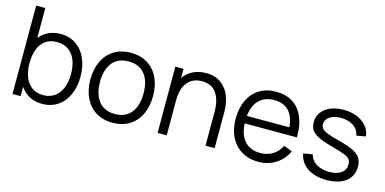

<svg xmlns="http://www.w3.org/2000/svg" viewBox="-66 -997 2730 1361"><g transform="rotate(15 1299.0 -317.0)"><path d="M274.9 -48.3Q323.2 -48.3 357.7 -73.5Q392.1 -98.6 409.4 -142.8Q426.8 -187 426.8 -243.7Q426.8 -299.8 409.9 -343.8Q393.1 -387.7 358.2 -412.6Q323.2 -437.5 273.4 -437.5Q223.6 -437.5 189.7 -413.3Q155.8 -389.2 138.9 -345.2Q122.1 -301.3 122.1 -243.7Q122.1 -186 138.9 -142.1Q155.8 -98.1 189.9 -73.2Q224.1 -48.3 274.9 -48.3ZM283.7 -499.5Q349.1 -499.5 397.5 -466.3Q445.8 -433.1 471.2 -374.8Q496.6 -316.4 496.6 -243.7Q496.6 -169.9 471.2 -111.6Q445.8 -53.2 397 -19.8Q348.1 13.7 281.2 13.7Q229.5 13.7 189.2 -7.8Q148.9 -29.3 122.1 -68.4V0H62.5V-648.4H129.4V-428.7Q156.2 -462.9 195.6 -481.2Q234.9 -499.5 283.7 -499.5Z M798.8 -50.3Q851.6 -50.3 887.5 -74.2Q923.3 -98.1 941.2 -141.6Q959 -185.1 959 -243.7Q959 -333.5 918.2 -384.8Q877.4 -436 798.8 -436Q719.7 -436 679.4 -384Q639.2 -332 639.2 -243.7Q639.2 -184.6 657.5 -140.9Q675.8 -97.2 711.2 -73.7Q746.6 -50.3 798.8 -50.3ZM798.8 13.7Q727.5 13.7 675.5 -19Q623.5 -51.8 596.2 -109.9Q568.8 -168 568.8 -243.7Q568.8 -319.3 596.7 -377.4Q624.5 -435.5 676.5 -467.5Q728.5 -499.5 798.8 -499.5Q870.1 -499.5 922.4 -467Q974.6 -434.6 1001.7 -376.7Q1028.8 -318.8 1028.8 -243.7Q1028.8 -167 1001.5 -108.9Q974.1 -50.8 921.9 -18.6Q869.6 13.7 798.8 13.7Z M1350.6 -498.5Q1419.4 -498.5 1463.1 -465.1Q1506.8 -431.6 1526.4 -379.2Q1545.9 -326.7 1545.9 -267.1V0H1479V-248Q1479 -334 1444.6 -384.5Q1410.2 -435.1 1338.4 -435.1Q1269 -435.1 1231.7 -388.7Q1194.3 -342.3 1194.3 -259.3V0H1127.4V-485.8H1187.5V-418.5Q1214.4 -457.5 1256.1 -478Q1297.9 -498.5 1350.6 -498.5Z M1867.2 -438.5Q1797.9 -438.5 1756.6 -397.7Q1715.3 -356.9 1707.5 -279.8H2019.5Q2012.7 -358.4 1974.1 -398.4Q1935.5 -438.5 1867.2 -438.5ZM1706.5 -224.6Q1710.4 -141.1 1751.7 -95.7Q1793 -50.3 1865.7 -50.3Q1917.5 -50.3 1956.5 -74.2Q1995.6 -98.1 2018.1 -143.6L2080.1 -119.6Q2050.8 -56.2 1995.1 -21.2Q1939.5 13.7 1868.2 13.7Q1798.3 13.7 1745.6 -18.1Q1692.9 -49.8 1664.3 -107.2Q1635.7 -164.6 1635.7 -240.7Q1635.7 -319.3 1663.8 -377.9Q1691.9 -436.5 1743.7 -468Q1795.4 -499.5 1865.7 -499.5Q1935.5 -499.5 1985.6 -468.3Q2035.6 -437 2062.5 -378.2Q2089.4 -319.3 2089.4 -238.8V-224.6Z M2369.6 13.2Q2313 13.2 2268.8 -3.4Q2224.6 -20 2197 -51.3Q2169.4 -82.5 2161.6 -126.5L2229 -137.7Q2239.3 -95.7 2278.1 -71.5Q2316.9 -47.4 2373.5 -47.4Q2428.7 -47.4 2460.7 -70.6Q2492.7 -93.8 2492.7 -133.8Q2492.7 -156.7 2481.9 -170.7Q2471.2 -184.6 2442.1 -196.3Q2413.1 -208 2348.6 -225.6Q2281.7 -243.7 2244.6 -261.7Q2207.5 -279.8 2191.9 -303Q2176.3 -326.2 2176.3 -360.8Q2176.3 -401.9 2199.5 -433.3Q2222.7 -464.8 2264.6 -482.2Q2306.6 -499.5 2360.8 -499.5Q2415 -499.5 2458.7 -481.7Q2502.4 -463.9 2529.1 -431.6Q2555.7 -399.4 2560.5 -357.9L2493.2 -345.2Q2485.8 -389.2 2449 -414.1Q2412.1 -439 2355.5 -439Q2322.8 -439 2297.4 -429.4Q2272 -419.9 2257.6 -403.1Q2243.2 -386.2 2243.2 -363.8Q2243.2 -343.8 2255.4 -330.6Q2267.6 -317.4 2297.4 -305.4Q2327.1 -293.5 2385.7 -278.8Q2454.1 -261.2 2491.7 -242.4Q2529.3 -223.6 2545.4 -198.2Q2561.5 -172.9 2561.5 -134.3Q2561.5 -89.4 2538.6 -55.9Q2515.6 -22.5 2472.4 -4.6Q2429.2 13.2 2369.6 13.2Z"/></g></svg>

Font: Potro Sans Bangla
Style: Regular
Weight: 400
Designer: Jayed Ahsan Saad
Foundry: Codepotro
Version: Potro Sans Bangla; Version 0.905